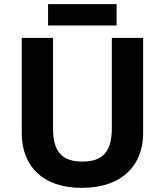

<svg xmlns="http://www.w3.org/2000/svg" viewBox="-20 -963 796 927"><path d="M543 -943H212V-840H543ZM671 -318V-780H520V-344C520 -233 478 -183 379 -183C284 -183 236 -225 236 -343V-780H85V-320C85 -161 186 -56 375 -56C574 -56 671 -170 671 -318Z"/></svg>

Font: Noto Sans Malayalam UI
Style: Bold
Weight: 700
Designer: Jelle Bosma - Monotype Design Team
Foundry: Monotype Imaging Inc.
Version: Version 2.104